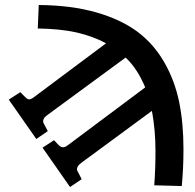

<svg xmlns="http://www.w3.org/2000/svg" viewBox="-20 -542 778 767"><path d="M706.1 201.2 596.2 198.2Q601.1 134.8 601.1 60.1Q601.1 -22 586.9 -99.1L308.1 106Q297.9 113.8 293.9 118.2Q290 122.6 288.1 129.6Q286.1 136.7 291 144L306.2 173.8L259.8 205.1L149.9 47.9L195.8 18.1L214.8 38.1Q221.7 44.9 228.5 45.9Q235.4 46.9 241.2 44.2Q247.1 41.5 254.9 35.2L560.1 -192.9Q528.8 -268.1 481.9 -312L173.8 -85.9Q163.1 -78.1 158.9 -73.7Q154.8 -69.3 152.8 -62Q150.9 -54.7 155.8 -46.9L170.9 -18.1L125 13.2L15.1 -144L61 -173.8L80.1 -154.8Q89.4 -144.5 97.4 -145Q105.5 -145.5 120.1 -157.2L403.8 -369.1Q349.6 -397.9 285.6 -412.4Q221.7 -426.8 130.9 -428.2L134.8 -522Q265.6 -521 365.5 -492.2Q465.3 -463.4 530.5 -414.1Q595.7 -364.7 637.2 -291.5Q678.7 -218.3 695.8 -134Q712.9 -49.8 712.9 54.2Q712.9 132.8 706.1 201.2Z"/></svg>

Font: Literata Book SemiBold
Style: Regular
Weight: 600
Designer: Latin by Veronika Burian and Jose Scaglione. Greek by Irene Vlachou. Cyrillic by Vera Evstafieva
Foundry: TypeTogether
Version: Version 2.003;PS 002.003;hotconv 1.0.88;makeotf.lib2.5.64775